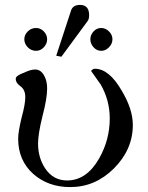

<svg xmlns="http://www.w3.org/2000/svg" viewBox="-20 -746 603 782"><path d="M424 -618Q438 -604 438 -586Q438 -568 424 -553.5Q410 -539 392 -539Q374 -539 361 -553.5Q348 -568 348 -586Q348 -604 361 -618Q374 -632 392 -632Q410 -632 424 -618ZM343 -684Q343 -667 336 -659L230 -515L209 -519L270 -705Q278 -726 306 -726Q343 -726 343 -684ZM127 -539Q107 -539 93 -553.5Q79 -568 79 -586Q79 -604 93 -618Q107 -632 127 -632Q145 -632 158.5 -618Q172 -604 172 -586Q172 -568 158.5 -553.5Q145 -539 127 -539ZM521 -237Q521 -137 444 -60Q368 16 266 16Q176 16 115 -38Q54 -93 54 -181Q54 -209 68 -267Q83 -322 83 -350Q83 -381 63 -395Q44 -408 44 -425Q44 -438 78 -450Q105 -463 123 -463Q148 -463 162 -434Q172 -414 172 -385Q172 -345 153 -273Q135 -200 135 -161Q135 -104 164 -60Q197 -11 253 -11Q333 -11 384 -101Q427 -177 427 -263Q427 -338 390 -402Q377 -421 351 -457Q358 -466 366 -466Q424 -466 475 -378Q521 -302 521 -237Z"/></svg>

Font: GFS Didot
Style: Regular
Weight: 400
Designer: Takis Katsoulidis and George D. Matthiopoulos
Foundry: Takis Katsoulidis and George D. Matthiopoulos
Version: Version 1.0